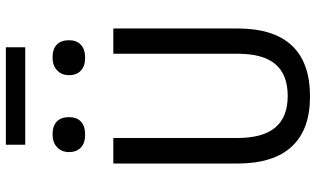

<svg xmlns="http://www.w3.org/2000/svg" viewBox="-231 -830 1076 654"><g transform="rotate(-90 307.0 -503.0)"><path d="M307 -61Q380 -61 415.5 -103Q451 -145 451 -232V-655H537V-232Q537 -109 479 -47Q421 15 305 15Q192 15 134.5 -47.5Q77 -110 77 -232V-655H164V-232Q164 -146 199.5 -103.5Q235 -61 307 -61ZM473 -955H141V-1021H473ZM235 -806Q235 -779 219.5 -765Q204 -751 175 -751Q147 -751 131.5 -765.5Q116 -780 116 -806Q116 -831 132.5 -846.5Q149 -862 176 -862Q205 -862 220 -847.5Q235 -833 235 -806ZM497 -806Q497 -780 481.5 -765.5Q466 -751 437 -751Q409 -751 393.5 -765.5Q378 -780 378 -806Q378 -831 394.5 -846.5Q411 -862 438 -862Q467 -862 482 -847.5Q497 -833 497 -806Z"/></g></svg>

Font: Intel One Mono
Style: Regular
Weight: 400
Monospace: yes
Designer: Fred Shallcrass
Foundry: Frere-Jones Type LLC
Version: Version 1.400;hotconv 1.1.0;makeotfexe 2.6.0;FJTRelease1.4